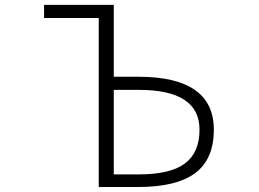

<svg xmlns="http://www.w3.org/2000/svg" viewBox="-20 -751 1040 772"><path d="M437.5 -389.6V-49.8H538.1Q665 -49.8 723.6 -93.8Q782.2 -137.7 782.2 -229.5Q782.2 -389.6 539.1 -389.6ZM377 -678.7H157.2V-731.4H437.5V-442.4H536.1Q839.8 -442.4 839.8 -229.5Q839.8 -111.3 765.1 -55.2Q690.4 1 533.2 1H377Z"/></svg>

Font: GenEi Gothic M Light
Style: Regular
Weight: 300
Designer: o_tamon (Modified); [Source Han Sans]
Ryoko NISHIZUKA  (kana & ideographs); Paul D. Hunt (Latin, Greek & Cyrillic); Wenl
Version: Version 1.1a;Original Version 1.004